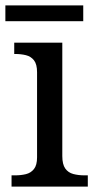

<svg xmlns="http://www.w3.org/2000/svg" viewBox="-20 -695 360 715"><path d="M23 0V-42H36Q58 -42 76.5 -46.5Q95 -51 106.5 -65.5Q118 -80 118 -109V-426Q118 -456 106.5 -470.5Q95 -485 76.5 -489.5Q58 -494 36 -494H33V-536H212V-114Q212 -83 223 -67.5Q234 -52 253 -47Q272 -42 294 -42H307V0ZM0 -616V-675H290V-616Z"/></svg>

Font: Noto Serif Hebrew
Style: Regular
Weight: 400
Designer: Monotype Design Team
Foundry: Monotype Imaging Inc.
Version: Version 2.003